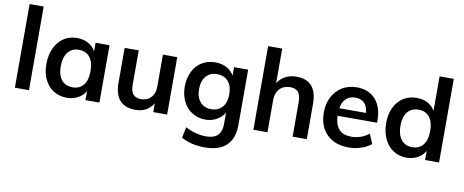

<svg xmlns="http://www.w3.org/2000/svg" viewBox="-77 -1088 4023 1664"><g transform="rotate(10 1934.5 -256.0)"><path d="M68 0V-736H192V0Z M812 -505V0H689V-81Q666 -38 623 -16Q580 8 525 8Q460 8 408 -24Q358 -55 329 -115Q301 -172 301 -252Q301 -328 330 -391Q358 -451 409 -485Q460 -518 525 -518Q579 -518 623 -495Q667 -471 689 -429V-505ZM559 -90Q621 -90 655 -133Q689 -176 689 -254Q689 -334 655 -377Q621 -420 558 -420Q497 -420 462 -376Q427 -330 427 -252Q427 -175 462 -132Q497 -90 559 -90Z M1408 -505V0H1286V-78Q1262 -36 1222 -14Q1182 8 1130 8Q945 8 945 -200V-505H1069V-199Q1069 -144 1092 -118Q1115 -92 1161 -92Q1216 -92 1249 -128Q1282 -164 1282 -224V-505Z M2032 -505V-16Q2032 101 1967 163Q1903 224 1776 224Q1658 224 1570 175L1590 80Q1682 128 1773 128Q1908 128 1908 -6V-106Q1886 -66 1841 -40Q1797 -14 1742 -14Q1677 -14 1625 -46Q1573 -77 1545 -135Q1516 -193 1516 -266Q1516 -338 1545 -398Q1574 -457 1625 -487Q1675 -518 1742 -518Q1798 -518 1842 -495Q1886 -471 1908 -429V-505ZM1775 -112Q1837 -112 1873 -153Q1908 -194 1908 -266Q1908 -338 1873 -379Q1838 -420 1775 -420Q1713 -420 1678 -379Q1642 -339 1642 -266Q1642 -194 1678 -153Q1713 -112 1775 -112Z M2456 -518Q2637 -518 2637 -310V0H2512V-304Q2512 -363 2489 -392Q2467 -419 2418 -419Q2361 -419 2326 -383Q2291 -345 2291 -286V0H2167V-736H2291V-432Q2317 -474 2360 -496Q2403 -518 2456 -518Z M3212 -246H2864Q2869 -163 2905 -127Q2941 -88 3013 -88Q3097 -88 3167 -142L3203 -56Q3185 -42 3163 -30Q3141 -18 3115 -10Q3063 8 3008 8Q2883 8 2813 -62Q2742 -133 2742 -254Q2742 -332 2773 -391Q2804 -450 2860 -485Q2916 -518 2987 -518Q3091 -518 3152 -451Q3212 -384 3212 -265ZM2990 -428Q2941 -428 2909 -399Q2877 -369 2868 -313H3103Q3097 -371 3069 -399Q3040 -428 2990 -428Z M3801 -736V0H3678V-81Q3655 -38 3612 -16Q3569 8 3514 8Q3449 8 3398 -25Q3347 -58 3319 -119Q3290 -180 3290 -257Q3290 -337 3318 -394Q3347 -454 3397 -486Q3449 -518 3514 -518Q3568 -518 3611 -496Q3653 -474 3676 -432V-736ZM3547 -90Q3610 -90 3644 -133Q3678 -176 3678 -255Q3678 -334 3644 -377Q3610 -420 3548 -420Q3486 -420 3451 -378Q3416 -334 3416 -257Q3416 -178 3451 -134Q3486 -90 3547 -90Z"/></g></svg>

Font: PRinguin Sans
Style: Bold
Weight: 700
Designer: Vernon Adams
Foundry: Vernon Adams
Version: ""